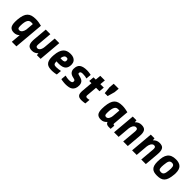

<svg xmlns="http://www.w3.org/2000/svg" viewBox="342 -2236 3943 3943"><g transform="rotate(45 2313.0 -265.0)"><path d="M63 -237Q70 -314 87.5 -366Q105 -418 136.5 -450Q168 -482 214 -495.5Q260 -509 323 -509Q370 -509 410.5 -502.5Q451 -496 494 -485L437 170H304L322 -40Q298 -17 268 -4Q238 9 201 9Q128 9 94 -31.5Q60 -72 60 -169Q60 -200 63 -237ZM246 -105Q266 -105 282 -116Q298 -127 309 -143.5Q320 -160 327 -180Q334 -200 337 -218L352 -392Q340 -394 327.5 -394.5Q315 -395 304 -395Q282 -395 262 -386.5Q242 -378 227 -354.5Q212 -331 203.5 -289Q195 -247 195 -180Q195 -134 207 -119.5Q219 -105 246 -105Z M753 -500 728 -207Q727 -193 726 -180.5Q725 -168 725 -162Q725 -127 737 -116.5Q749 -106 772 -106Q793 -106 808.5 -119Q824 -132 834.5 -150.5Q845 -169 850.5 -191Q856 -213 857 -231L880 -500H1013L970 0H862L857 -50Q833 -24 800.5 -7.5Q768 9 725 9Q650 9 620.5 -29Q591 -67 591 -144Q591 -155 591.5 -167Q592 -179 593 -193L620 -500Z M1504 -364Q1504 -323 1493.5 -291Q1483 -259 1460 -237Q1437 -215 1399 -203.5Q1361 -192 1307 -192Q1291 -192 1273.5 -192.5Q1256 -193 1237 -195V-187Q1237 -140 1253.5 -122.5Q1270 -105 1313 -105Q1347 -105 1383 -110Q1419 -115 1442 -120L1432 -8Q1420 -5 1403 -1.5Q1386 2 1368.5 4Q1351 6 1334 7.5Q1317 9 1303 9Q1258 9 1221.5 1.5Q1185 -6 1159 -27.5Q1133 -49 1118.5 -88.5Q1104 -128 1104 -192Q1104 -219 1107 -250Q1113 -319 1130 -368.5Q1147 -418 1175 -449Q1203 -480 1243 -494.5Q1283 -509 1335 -509Q1388 -509 1421 -494Q1454 -479 1472.5 -457Q1491 -435 1497.5 -409.5Q1504 -384 1504 -364ZM1323 -399Q1294 -399 1276 -377Q1258 -355 1247 -299Q1273 -296 1294 -296Q1330 -296 1351.5 -307.5Q1373 -319 1373 -348Q1373 -369 1364.5 -384Q1356 -399 1323 -399Z M1918 -175Q1918 -120 1902 -84.5Q1886 -49 1857.5 -28Q1829 -7 1789 1Q1749 9 1702 9Q1683 9 1663 7.5Q1643 6 1625 3.5Q1607 1 1591.5 -1.5Q1576 -4 1566 -7L1576 -120Q1596 -115 1627.5 -109Q1659 -103 1694 -103Q1733 -103 1756.5 -113.5Q1780 -124 1780 -156Q1780 -175 1767.5 -184Q1755 -193 1721 -200Q1650 -214 1621.5 -249.5Q1593 -285 1593 -333Q1593 -430 1647.5 -469.5Q1702 -509 1811 -509Q1827 -509 1845 -507.5Q1863 -506 1879.5 -503.5Q1896 -501 1909.5 -498.5Q1923 -496 1930 -494L1920 -380Q1897 -387 1870 -392Q1843 -397 1802 -397Q1763 -397 1746.5 -386Q1730 -375 1730 -350Q1730 -333 1745.5 -326.5Q1761 -320 1791 -313Q1864 -297 1891 -261.5Q1918 -226 1918 -175Z M2195 -385 2177 -170Q2176 -156 2175.5 -149.5Q2175 -143 2175 -141Q2175 -105 2213 -105Q2229 -105 2247 -108Q2265 -111 2276 -114L2267 -3Q2262 -2 2249.5 0.5Q2237 3 2222 4.5Q2207 6 2191 7.5Q2175 9 2161 9Q2125 9 2102 1Q2079 -7 2065 -22.5Q2051 -38 2045.5 -60.5Q2040 -83 2040 -112Q2040 -122 2040.5 -133Q2041 -144 2042 -155L2062 -385H1997L2007 -500H2072L2083 -620H2216L2205 -500H2305L2295 -385Z M2484 -433H2399L2383 -590L2393 -700H2538L2528 -590Z M2587 -237Q2594 -314 2611 -366Q2628 -418 2658.5 -450Q2689 -482 2734 -495.5Q2779 -509 2841 -509Q2881 -509 2926.5 -501.5Q2972 -494 3005 -485L2975 -127Q2975 -114 2982 -107Q2989 -100 3011 -100L3003 0H2945Q2934 0 2920.5 -2Q2907 -4 2894 -10.5Q2881 -17 2871.5 -28Q2862 -39 2858 -57Q2833 -26 2800.5 -8.5Q2768 9 2723 9Q2651 9 2617.5 -30.5Q2584 -70 2584 -167Q2584 -200 2587 -237ZM2768 -105Q2788 -105 2802.5 -116Q2817 -127 2827 -144.5Q2837 -162 2843 -182.5Q2849 -203 2850 -221L2864 -393Q2853 -394 2842 -394.5Q2831 -395 2822 -395Q2802 -395 2783.5 -386.5Q2765 -378 2750.5 -354Q2736 -330 2727.5 -287.5Q2719 -245 2719 -177Q2719 -133 2730.5 -119Q2742 -105 2768 -105Z M3103 0 3146 -500H3254L3259 -447Q3284 -475 3317.5 -492Q3351 -509 3395 -509Q3471 -509 3501 -472.5Q3531 -436 3531 -358Q3531 -338 3528 -300L3502 0H3369L3395 -297Q3396 -305 3396.5 -316Q3397 -327 3397 -336Q3397 -371 3384.5 -382.5Q3372 -394 3348 -394Q3327 -394 3311 -381Q3295 -368 3284 -349.5Q3273 -331 3267 -309Q3261 -287 3259 -269L3236 0Z M3627 0 3670 -500H3778L3783 -447Q3808 -475 3841.5 -492Q3875 -509 3919 -509Q3995 -509 4025 -472.5Q4055 -436 4055 -358Q4055 -338 4052 -300L4026 0H3893L3919 -297Q3920 -305 3920.5 -316Q3921 -327 3921 -336Q3921 -371 3908.5 -382.5Q3896 -394 3872 -394Q3851 -394 3835 -381Q3819 -368 3808 -349.5Q3797 -331 3791 -309Q3785 -287 3783 -269L3760 0Z M4593 -305Q4593 -294 4592.5 -283Q4592 -272 4591 -260Q4584 -181 4567.5 -129.5Q4551 -78 4522 -47.5Q4493 -17 4451 -5Q4409 7 4352 7Q4305 7 4269 -2.5Q4233 -12 4208 -36Q4183 -60 4170.5 -100.5Q4158 -141 4158 -202Q4158 -281 4171 -338.5Q4184 -396 4213 -433.5Q4242 -471 4287.5 -489Q4333 -507 4397 -507Q4495 -507 4544 -458.5Q4593 -410 4593 -305ZM4454 -245Q4457 -277 4457 -300Q4457 -356 4440.5 -377.5Q4424 -399 4387 -399Q4365 -399 4349 -391.5Q4333 -384 4322.5 -366Q4312 -348 4306 -318.5Q4300 -289 4296 -245Q4293 -212 4293 -188Q4293 -138 4308 -119.5Q4323 -101 4361 -101Q4384 -101 4400 -108Q4416 -115 4427 -131.5Q4438 -148 4444 -175.5Q4450 -203 4454 -245Z"/></g></svg>

Font: Share
Style: Bold Italic
Weight: 700
Designer: Ralph du Carrois
Version: Version 1.002